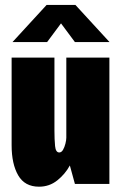

<svg xmlns="http://www.w3.org/2000/svg" viewBox="-20 -728 490 760"><path d="M134.5 11Q78 11 52 -34Q26 -79 26 -153V-500H195.5V-211Q195.5 -175.5 198 -150Q200.5 -124.5 214.5 -124.5Q223.5 -124.5 229.5 -135Q235.5 -145.5 239 -159.5Q242.5 -173.5 242.5 -183V-500H413V0H276.5L256.5 -73Q238 -39 206.8 -14Q175.5 11 134.5 11ZM29.5 -561.5 164.5 -708.5H278.5L413.5 -561.5H276.5L221.5 -635.5L166.5 -561.5Z"/></svg>

Font: Trispace Condensed ExtraBold
Style: Regular
Weight: 800
Width: 3
Designer: Tyler Finck
Foundry: Etcetera Type Company
Version: Version 1.210; ttfautohint (v1.8.3)